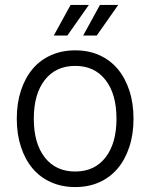

<svg xmlns="http://www.w3.org/2000/svg" viewBox="-20 -746 609 778"><path d="M285 12Q231 12 187 -7.5Q143 -27 112.5 -63Q82 -99 65 -150.5Q48 -202 48 -265Q48 -328 65 -379.5Q82 -431 112.5 -467Q143 -503 187 -522.5Q231 -542 285 -542Q339 -542 382.5 -522.5Q426 -503 456.5 -467Q487 -431 504 -379.5Q521 -328 521 -265Q521 -202 504 -150.5Q487 -99 456.5 -63Q426 -27 382.5 -7.5Q339 12 285 12ZM285 -51Q363 -51 407.5 -108Q452 -165 452 -265Q452 -365 407.5 -422Q363 -479 285 -479Q206 -479 161.5 -422Q117 -365 117 -265Q117 -165 161.5 -108Q206 -51 285 -51ZM198 -602 266 -726H340L253 -602ZM317 -602 385 -726H459L372 -602Z"/></svg>

Font: Geist Light
Style: Regular
Weight: 400
Designer: Basement.studio, Andrés Briganti, Mateo Zaragoza
Foundry: Basement.studio, Vercel, Andrés Briganti, Guido Ferreyra, Mateo Zaragoza
Version: Version 1.401